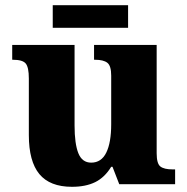

<svg xmlns="http://www.w3.org/2000/svg" viewBox="-20 -709 720 739"><path d="M91 -189V-407Q91 -450 79 -464.5Q67 -479 30 -479H27V-536H267V-226Q267 -156 281.5 -119.5Q296 -83 331 -83Q370 -83 389 -121.5Q408 -160 408 -231V-418Q408 -456 393 -467.5Q378 -479 346 -479H342V-536H583V-119Q583 -79 597.5 -68Q612 -57 644 -57H654V0H439L413 -67H408Q383 -26 346.5 -8Q310 10 257 10Q172 10 131.5 -39Q91 -88 91 -189ZM183 -689H473V-602H183Z"/></svg>

Font: Noto Serif ExtraBold
Style: Regular
Weight: 800
Designer: Monotype Design Team
Foundry: Monotype Imaging Inc.
Version: Version 1.001